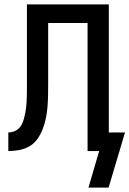

<svg xmlns="http://www.w3.org/2000/svg" viewBox="-20 -690 591 877"><path d="M384 167 433 0H380V-585H200V-305Q200 -279 199.5 -253.5Q199 -228 197 -202.5Q195 -177 190 -152Q185 -127 176 -103Q167 -79 152.5 -57.5Q138 -36 116.5 -23Q95 -10 69.5 -5Q44 0 18 0V-85Q31 -85 43.5 -89.5Q56 -94 65.5 -103Q75 -112 80.5 -124Q86 -136 89.5 -148.5Q93 -161 95.5 -174Q98 -187 99.5 -200Q101 -213 101.5 -226Q102 -239 102.5 -252Q103 -265 103 -278Q103 -291 103 -304V-670H477V-85H551L476 167Z"/></svg>

Font: Lode Dark
Style: Bold
Weight: 700
Monospace: yes
Designer: Belleve Invis
Foundry: Belleve Invis
Version: Version 29.2.0; ttfautohint (v1.8.3)